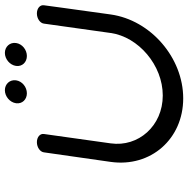

<svg xmlns="http://www.w3.org/2000/svg" viewBox="-12 -748 760 775"><g transform="rotate(-90 367.5 -360.0)"><path d="M734.3 -562.6C736.4 -577.6 722.1 -590.6 701.2 -590.6C680.3 -590.6 662.3 -577.6 660.2 -562.6C660.2 -562.6 638 -404.1 622.3 -292.6C606.6 -181.1 492.8 -82.5 370 -82.5C247.2 -82.5 161.1 -181.1 176.8 -292.6C192.4 -404.1 214.7 -562.6 214.7 -562.6C216.8 -577.6 202.5 -590.6 181.6 -590.6C160.7 -590.6 142.7 -577.6 140.6 -562.6C140.6 -562.6 124.7 -454.1 102 -292.6C79.3 -131.1 194.4 0 358.4 0C522.4 0 674.4 -131.1 697.1 -292.6C719.8 -454.1 734.3 -562.6 734.3 -562.6ZM378.9 -631C403.9 -631 427.8 -649.8 431.3 -674.8C434.8 -699.8 416.4 -719.8 391.4 -719.8C366.4 -719.8 342.3 -699.8 338.8 -674.8C335.3 -649.8 353.9 -631 378.9 -631ZM529.5 -631C554.5 -631 578.4 -649.8 581.9 -674.8C585.5 -699.8 567 -719.8 542 -719.8C517 -719.8 493 -699.8 489.4 -674.8C485.9 -649.8 504.5 -631 529.5 -631Z"/></g></svg>

Font: Hi.
Style: Tall Oblique
Weight: 400
Designer: Mew Too, Robert Jablonski
Foundry: Cannot Into Space Fonts
Version: Version 1.996